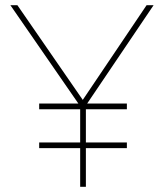

<svg xmlns="http://www.w3.org/2000/svg" viewBox="-20 -720 632 740"><path d="M131 -149V-171H289V-299H131V-321H282L20 -700H47L299 -335L545 -700H572L316 -321H469V-299H311V-171H469V-149H311V0H289V-149Z"/></svg>

Font: Lexend Thin
Style: Regular
Weight: 100
Designer: Bonnie Shaver-Troup, Thomas Jockin
Foundry: Lexend
Version: Version 1.007; ttfautohint (v1.8.3)